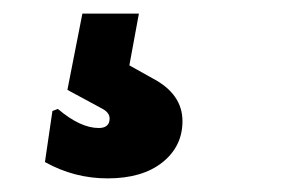

<svg xmlns="http://www.w3.org/2000/svg" viewBox="-20 -53 421 282"><path d="M184 -33 170 43 204 62Q248 85 248 125Q248 162 218.5 185.5Q189 209 138 209Q89 209 46 185L57 110L65 107Q98 135 125 135Q141 135 141 121Q141 112 129 106L79 79L101 -33Z"/></svg>

Font: Alegreya Sans Black
Style: Italic
Weight: 900
Italic angle: -7°
Designer: Juan Pablo del Peral
Foundry: Huerta Tipografica
Version: Version 2.007